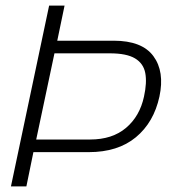

<svg xmlns="http://www.w3.org/2000/svg" viewBox="-20 -664 612 684"><path d="M19 0 155 -644H210L184 -519H385Q486 -519 526.5 -464Q567 -409 548 -320Q528 -228 464 -175Q400 -122 296 -122H99L74 0ZM109 -167H301Q380 -167 429 -208.5Q478 -250 493 -320Q504 -370 497.5 -404Q491 -438 461 -456Q431 -474 371 -474H174Z"/></svg>

Font: Kanit ExtraLight
Style: Italic
Weight: 275
Italic angle: -12°
Designer: Katatrad Team
Foundry: CadsonDemak
Version: Version 2.000; ttfautohint (v1.8.3)